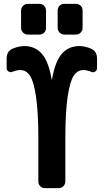

<svg xmlns="http://www.w3.org/2000/svg" viewBox="-20 -980 540 1000"><path d="M375 -960Q389.6 -960 399.9 -950.2Q410.2 -940.4 410.2 -924.8V-835Q410.2 -820.3 399.9 -810.1Q389.6 -799.8 375 -799.8H315.4Q300.8 -799.8 290.5 -810.1Q280.3 -820.3 280.3 -835V-924.8Q280.3 -939.5 290 -949.7Q299.8 -960 315.4 -960ZM125 -960H184.6Q199.2 -960 209.5 -950.2Q219.7 -940.4 219.7 -924.8V-835Q219.7 -820.3 210 -810.1Q200.2 -799.8 184.6 -799.8H125Q110.4 -799.8 100.1 -810.1Q89.8 -820.3 89.8 -835V-924.8Q89.8 -939.5 100.1 -949.7Q110.4 -960 125 -960ZM454.1 -726.6Q485.4 -712.9 485.4 -674.8V-625Q485.4 -613.3 475.1 -606.9Q464.8 -600.6 454.1 -606.4Q431.6 -615.2 415 -615.2Q383.8 -615.2 364.3 -586.4Q344.7 -557.6 332.5 -477.5Q320.3 -397.5 320.3 -259.8V-35.2Q320.3 -20.5 310.1 -10.3Q299.8 0 285.2 0H214.8Q200.2 0 189.9 -9.8Q179.7 -19.5 179.7 -35.2V-259.8Q179.7 -396.5 167.5 -477.1Q155.3 -557.6 135.7 -586.4Q116.2 -615.2 85 -615.2Q68.4 -615.2 45.9 -606.4Q35.2 -601.6 24.9 -607.4Q14.6 -613.3 14.6 -625V-674.8Q14.6 -712.9 45.9 -726.6Q76.2 -739.3 105.5 -740.2Q163.1 -740.2 198.2 -699.7Q233.4 -659.2 249 -566.4Q249 -565.4 250 -565.4Q251 -565.4 251 -566.4Q266.6 -659.2 301.8 -699.7Q336.9 -740.2 394.5 -740.2Q423.8 -739.3 454.1 -726.6Z"/></svg>

Font: Rounded-L Mgen+ 1mn bold
Style: Bold
Weight: 700
Designer: [Source Han Sans]
Ryoko NISHIZUKA  (kana & ideographs); Paul D. Hunt (Latin, Greek & Cyrillic); Wenlong ZHANG  (bopomofo
Version: Version 1.059.20150602